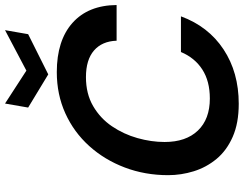

<svg xmlns="http://www.w3.org/2000/svg" viewBox="-123 -835 970 764"><g transform="rotate(-90 362.0 -453.0)"><path d="M331 12Q254 12 199.5 -12Q145 -36 111.5 -76.5Q78 -117 62.5 -167Q47 -217 47 -269Q47 -361 77.5 -441.5Q108 -522 163 -583Q218 -644 293 -678Q368 -712 457 -712Q583 -712 653 -649.5Q723 -587 724 -474H582Q580 -532 543 -564Q506 -596 437 -596Q371 -596 322 -567.5Q273 -539 241.5 -492.5Q210 -446 194.5 -391Q179 -336 179 -283Q179 -198 224.5 -150.5Q270 -103 352 -103Q421 -103 467.5 -133Q514 -163 537 -218H679Q639 -109 547.5 -48.5Q456 12 331 12ZM448 -746 316 -826 332 -918 463 -833 624 -918 608 -826Z"/></g></svg>

Font: Rethink Sans
Style: Bold Italic
Weight: 700
Italic angle: -10°
Designer: The Rethink Sans project authors (Hans Thiessen). DM Sans designed by Colophon Foundry.
Foundry: Rethink Communications LLC
Version: Version 1.001